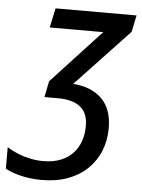

<svg xmlns="http://www.w3.org/2000/svg" viewBox="-62 -756 596 807"><g transform="rotate(5 235.5 -352.0)"><path d="M143.6 9.8Q102.5 9.8 61.5 1Q20.5 -7.8 -9.8 -24.4V-114.7Q10.3 -102.1 35.2 -91.8Q60.1 -81.5 87.6 -75.7Q115.2 -69.8 142.6 -69.8Q186 -69.8 217.8 -82.8Q249.5 -95.7 269.8 -118.2Q290 -140.6 299.8 -169.7Q309.6 -198.7 309.6 -231.9Q309.6 -287.1 277.1 -312.7Q244.6 -338.4 183.1 -338.4H125.5L139.2 -406.2L348.1 -631.8H122.1L139.6 -713.9H481.4L466.8 -643.6L241.2 -404.3Q318.8 -398.4 362.5 -355.2Q406.2 -312 406.2 -231.4Q406.2 -180.7 388.9 -137Q371.6 -93.3 338.1 -60.3Q304.7 -27.3 255.9 -8.8Q207 9.8 143.6 9.8Z"/></g></svg>

Font: Open Sans SemiCondensed Medium
Style: Italic
Weight: 500
Width: 4
Italic angle: -12°
Designer: Monotype Design Team
Foundry: Monotype Imaging Inc.
Version: Version 3.000